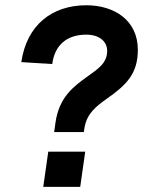

<svg xmlns="http://www.w3.org/2000/svg" viewBox="-20 -728 557 748"><path d="M196 -249.5 191 -213.5H306.5L309.5 -232C319 -286.5 355.5 -314.5 397 -344C474 -398 517 -442 517 -534C517 -650 424 -707.5 316.5 -707.5C182 -707.5 84 -630 63 -486L183.5 -478.5C193 -551 239 -593 316 -593C367.5 -593 397.5 -566 397.5 -530C397.5 -480.5 360 -458.5 316.5 -427C267 -391 210 -349.5 196 -249.5ZM148.5 0H292.5L312 -137H168Z"/></svg>

Font: HK Grotesk ExtraBold
Style: Italic
Weight: 800
Italic angle: -16°
Designer: Alfredo Marco Pradil
Foundry: Hanken Design Co.
Version: Version 3.001;FEAKit 1.0